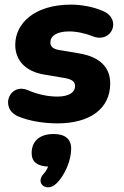

<svg xmlns="http://www.w3.org/2000/svg" viewBox="-20 -523 535 831"><path d="M229 11C366 11 457 -50 457 -162C457 -231 413 -277 322 -292L233 -307C207 -312 198 -324 198 -339C198 -367 224 -387 280 -387C313 -387 352 -378 384 -365C465 -335 509 -442 424 -476C383 -494 330 -503 288 -503C128 -503 46 -421 46 -329C46 -261 91 -213 173 -200L262 -185C293 -179 305 -169 305 -150C305 -125 281 -105 228 -105C186 -105 141 -115 100 -133C19 -166 -24 -51 62 -18C105 0 167 11 229 11ZM222 273C261 237 288 171 288 120C288 79 262 57 212 57C155 57 117 85 117 140C117 177 141 196 188 198C184 209 178 219 170 228C129 271 183 310 222 273Z"/></svg>

Font: SN Pro Heavy
Style: Italic
Weight: 800
Italic angle: -9°
Designer: Tobias Whetton
Foundry: Supernotes
Version: Version 1.001;Glyphs 3.2 (3249)